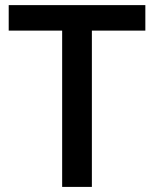

<svg xmlns="http://www.w3.org/2000/svg" viewBox="-20 -734 606 754"><path d="M340.8 0H224.1V-613.8H14.2V-713.9H550.8V-613.8H340.8Z"/></svg>

Font: f0_53748          
Style: Regular
Weight: 600
Foundry: Ascender Corporation
Version: Version 1.10